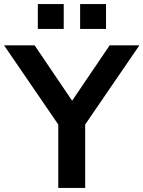

<svg xmlns="http://www.w3.org/2000/svg" viewBox="-35 -929 709 949"><path d="M253 0V-365L278 -277L-15 -705H136L327 -423H316L507 -705H654L361 -277L386 -365V0ZM361 -786V-909H489V-786ZM152 -786V-909H280V-786Z"/></svg>

Font: Nunito Sans 9pt
Style: Bold
Weight: 700
Version: Version 3.101;gftools[0.9.27]